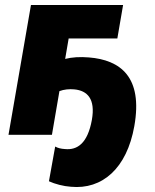

<svg xmlns="http://www.w3.org/2000/svg" viewBox="-20 -540 621 769"><path d="M14 0H188L218 -175C236 -182 258 -184 278 -182C329 -177 363 -145 348 -60C331 34 290 62 240 57C224 56 212 53 201 47L176 186C200 197 234 206 264 208C389 220 488 135 518 -35C553 -232 462 -300 336 -310C301 -313 268 -311 241 -304L255 -386H450L473 -520H104Z"/></svg>

Font: Fixel Display ExtraBold
Style: Italic
Weight: 800
Italic angle: -10°
Designer: AlfaBravo + MacPaw
Foundry: Kyrylo Tkachov, Marchela Mozhyna, Serhii Makarenko, Maria Weinstein, Zakhar Kryvoshyya
Version: Version 1.210;Glyphs 3.2 (3217)